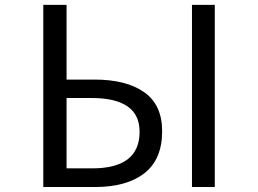

<svg xmlns="http://www.w3.org/2000/svg" viewBox="-20 -753 1040 773"><path d="M154.3 0V-733.4H248V-432.6H361.3Q488.3 -432.6 560.5 -381.8Q632.8 -331.1 632.8 -224.6Q632.8 -111.3 561.5 -55.7Q490.2 0 362.3 0ZM248 -75.2H351.6Q542 -75.2 542 -222.7Q542 -358.4 348.6 -358.4H248ZM752.9 0V-733.4H844.7V0Z"/></svg>

Font: GenEi Gothic M Regular
Style: Regular
Weight: 400
Designer: o_tamon (Modified); [Source Han Sans]
Ryoko NISHIZUKA  (kana & ideographs); Paul D. Hunt (Latin, Greek & Cyrillic); Wenl
Version: Version 1.1a;Original Version 1.004